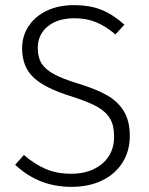

<svg xmlns="http://www.w3.org/2000/svg" viewBox="-20 -716 579 747"><path d="M464 -620 429 -582Q390 -615 353 -630Q316 -645 269 -645Q205 -645 166 -613.5Q127 -582 127 -529Q127 -493 141.5 -469.5Q156 -446 190 -427.5Q224 -409 287 -390Q355 -369 397 -345Q439 -321 462 -283Q485 -245 485 -187Q485 -129 457 -84Q429 -39 377.5 -14Q326 11 258 11Q130 11 39 -75L73 -113Q115 -77 158 -58.5Q201 -40 257 -40Q331 -40 377.5 -79Q424 -118 424 -185Q424 -227 408.5 -254Q393 -281 358.5 -300.5Q324 -320 261 -340Q156 -372 111 -414Q66 -456 66 -528Q66 -576 91.5 -614.5Q117 -653 162.5 -674.5Q208 -696 267 -696Q330 -696 375.5 -677.5Q421 -659 464 -620Z"/></svg>

Font: Fira Sans Light
Style: Regular
Weight: 300
Designer: bBox Type GmbH & Carrois Corporate GbR & Edenspiekermann AG
Foundry: bBox Type GmbH & Carrois Corporate GbR & Edenspiekermann AG
Version: Version 4.301